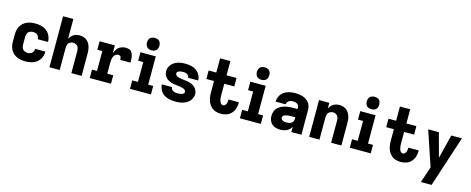

<svg xmlns="http://www.w3.org/2000/svg" viewBox="-41 -1621 6562 2673"><g transform="rotate(15 3240.0 -285.0)"><path d="M286 8Q330 8 373 -2.5Q416 -13 451 -41Q486 -69 504 -110Q522 -151 522 -195V-196H374V-195Q374 -173 362.5 -152.5Q351 -132 329.5 -123Q308 -114 286 -114Q261 -114 238 -126Q215 -138 205.5 -161.5Q196 -185 196 -210V-320Q196 -345 205.5 -369Q215 -393 238 -404.5Q261 -416 286 -416Q308 -416 329.5 -407.5Q351 -399 362.5 -378Q374 -357 374 -335H522Q522 -379 504 -420Q486 -461 451 -489Q416 -517 373 -527.5Q330 -538 286 -538Q249 -538 213 -531Q177 -524 144.5 -505.5Q112 -487 89.5 -457.5Q67 -428 57.5 -392.5Q48 -357 48 -320V-210Q48 -173 57.5 -137.5Q67 -102 89.5 -72.5Q112 -43 144.5 -24.5Q177 -6 213 1Q249 8 286 8Z M632 0H780V-320Q780 -344 788.5 -367.5Q797 -391 818.5 -403.5Q840 -416 864 -416Q888 -416 909.5 -403.5Q931 -391 939.5 -367.5Q948 -344 948 -320V0H1096V-320Q1096 -351 1091.5 -382.5Q1087 -414 1074.5 -443Q1062 -472 1039.5 -494.5Q1017 -517 987 -527.5Q957 -538 926 -538Q896 -538 866.5 -528.5Q837 -519 815.5 -497.5Q794 -476 780 -449V-735H632Z M1213 0H1519V-122H1433V-281Q1433 -303 1436 -325Q1439 -347 1447.5 -368Q1456 -389 1474.5 -402.5Q1493 -416 1515 -416Q1526 -416 1536 -412Q1546 -408 1550.5 -397.5Q1555 -387 1556 -376Q1557 -365 1557 -354H1705Q1705 -380 1704 -405Q1703 -430 1697 -455Q1691 -480 1676.5 -501.5Q1662 -523 1637.5 -530.5Q1613 -538 1587 -538Q1552 -538 1519 -523Q1486 -508 1465.5 -478.5Q1445 -449 1433 -416V-530H1213V-408H1285V-122H1213Z M1793 0H2095V-122H2023V-530H1802V-408H1875V-122H1793ZM1944 -595Q1968 -595 1991 -605.5Q2014 -616 2024 -638.5Q2034 -661 2034 -685Q2034 -709 2024 -732Q2014 -755 1991 -765Q1968 -775 1944 -775Q1920 -775 1897.5 -765Q1875 -755 1864.5 -732Q1854 -709 1854 -685Q1854 -661 1864.5 -638.5Q1875 -616 1897.5 -605.5Q1920 -595 1944 -595Z M2446 8Q2479 8 2512 3.5Q2545 -1 2576 -13Q2607 -25 2633 -46.5Q2659 -68 2674 -98.5Q2689 -129 2689 -162Q2689 -179 2684.5 -195Q2680 -211 2672 -226Q2664 -241 2652.5 -253Q2641 -265 2627 -274.5Q2613 -284 2597.5 -290.5Q2582 -297 2566 -301.5Q2550 -306 2533.5 -308.5Q2517 -311 2500.5 -313Q2484 -315 2467.5 -317Q2451 -319 2434.5 -322Q2418 -325 2402 -330Q2386 -335 2372.5 -347Q2359 -359 2359 -376Q2359 -389 2370 -398.5Q2381 -408 2394.5 -412Q2408 -416 2421.5 -417.5Q2435 -419 2449 -419Q2468 -419 2487.5 -414Q2507 -409 2521 -393.5Q2535 -378 2535 -358H2680Q2680 -399 2660 -436.5Q2640 -474 2605.5 -497.5Q2571 -521 2530.5 -529.5Q2490 -538 2449 -538Q2416 -538 2384 -533.5Q2352 -529 2322 -516.5Q2292 -504 2267.5 -482.5Q2243 -461 2229 -431Q2215 -401 2215 -369Q2215 -352 2219 -335.5Q2223 -319 2231 -304.5Q2239 -290 2250.5 -277.5Q2262 -265 2276 -256Q2290 -247 2305.5 -240Q2321 -233 2337 -229Q2353 -225 2369.5 -222Q2386 -219 2402.5 -217.5Q2419 -216 2435.5 -214Q2452 -212 2468.5 -208.5Q2485 -205 2501 -200Q2517 -195 2530.5 -183.5Q2544 -172 2544 -155Q2544 -140 2531.5 -130.5Q2519 -121 2504.5 -117.5Q2490 -114 2475.5 -112.5Q2461 -111 2446 -111Q2425 -111 2404 -116Q2383 -121 2367.5 -137.5Q2352 -154 2351 -175H2206Q2207 -133 2227.5 -94.5Q2248 -56 2284 -32.5Q2320 -9 2362 -0.5Q2404 8 2446 8Z M3102 8Q3143 8 3183 -5Q3223 -18 3251.5 -49Q3280 -80 3293 -119.5Q3306 -159 3306 -201Q3306 -206 3305 -212H3157Q3157 -210 3157 -207Q3157 -192 3154.5 -177Q3152 -162 3146.5 -148Q3141 -134 3129 -124Q3117 -114 3102 -114Q3086 -114 3074 -125.5Q3062 -137 3056.5 -152Q3051 -167 3048 -182.5Q3045 -198 3044 -213.5Q3043 -229 3043 -245V-408H3187V-530H3043V-735H2895V-530H2785V-408H2895V-245Q2895 -208 2900.5 -171Q2906 -134 2922 -100Q2938 -66 2965.5 -40Q2993 -14 3029 -3Q3065 8 3102 8Z M3377 0H3679V-122H3607V-530H3386V-408H3459V-122H3377ZM3528 -595Q3552 -595 3575 -605.5Q3598 -616 3608 -638.5Q3618 -661 3618 -685Q3618 -709 3608 -732Q3598 -755 3575 -765Q3552 -775 3528 -775Q3504 -775 3481.5 -765Q3459 -755 3448.5 -732Q3438 -709 3438 -685Q3438 -661 3448.5 -638.5Q3459 -616 3481.5 -605.5Q3504 -595 3528 -595Z M3962 8Q3993 8 4023.5 -0.5Q4054 -9 4079 -28.5Q4104 -48 4119 -76V0H4264V-355Q4264 -388 4253 -420.5Q4242 -453 4217.5 -477Q4193 -501 4162 -514.5Q4131 -528 4097.5 -533Q4064 -538 4030 -538Q3989 -538 3947.5 -529Q3906 -520 3871.5 -496Q3837 -472 3817.5 -433.5Q3798 -395 3798 -353H3943Q3943 -374 3956.5 -390.5Q3970 -407 3990 -413Q4010 -419 4030 -419Q4051 -419 4071.5 -414Q4092 -409 4105.5 -392Q4119 -375 4119 -355V-332H4055Q4019 -332 3983 -327.5Q3947 -323 3912.5 -310.5Q3878 -298 3849 -275Q3820 -252 3806 -217.5Q3792 -183 3792 -147Q3792 -114 3803.5 -83Q3815 -52 3840 -30Q3865 -8 3897 0Q3929 8 3961 8ZM4021 -111Q4003 -111 3985 -114.5Q3967 -118 3952 -130.5Q3937 -143 3937 -161Q3937 -175 3947.5 -185.5Q3958 -196 3971.5 -201Q3985 -206 3999 -208.5Q4013 -211 4027 -212Q4041 -213 4055 -213H4119V-189Q4119 -171 4111.5 -155Q4104 -139 4089 -129Q4074 -119 4056.5 -115Q4039 -111 4021 -111Z M4376 0H4524V-320Q4524 -344 4532.5 -367.5Q4541 -391 4562.5 -403.5Q4584 -416 4608 -416Q4632 -416 4653.5 -403.5Q4675 -391 4683.5 -367.5Q4692 -344 4692 -320V0H4840V-320Q4840 -351 4835.5 -382.5Q4831 -414 4818.5 -443Q4806 -472 4783.5 -494.5Q4761 -517 4731 -527.5Q4701 -538 4670 -538Q4640 -538 4610.5 -528.5Q4581 -519 4559.5 -497.5Q4538 -476 4524 -449V-530H4376Z M4961 0H5263V-122H5191V-530H4970V-408H5043V-122H4961ZM5112 -595Q5136 -595 5159 -605.5Q5182 -616 5192 -638.5Q5202 -661 5202 -685Q5202 -709 5192 -732Q5182 -755 5159 -765Q5136 -775 5112 -775Q5088 -775 5065.5 -765Q5043 -755 5032.5 -732Q5022 -709 5022 -685Q5022 -661 5032.5 -638.5Q5043 -616 5065.5 -605.5Q5088 -595 5112 -595Z M5694 8Q5735 8 5775 -5Q5815 -18 5843.5 -49Q5872 -80 5885 -119.5Q5898 -159 5898 -201Q5898 -206 5897 -212H5749Q5749 -210 5749 -207Q5749 -192 5746.5 -177Q5744 -162 5738.5 -148Q5733 -134 5721 -124Q5709 -114 5694 -114Q5678 -114 5666 -125.5Q5654 -137 5648.5 -152Q5643 -167 5640 -182.5Q5637 -198 5636 -213.5Q5635 -229 5635 -245V-408H5779V-530H5635V-735H5487V-530H5377V-408H5487V-245Q5487 -208 5492.5 -171Q5498 -134 5514 -100Q5530 -66 5557.5 -40Q5585 -14 5621 -3Q5657 8 5694 8Z M6041 205H6195L6435 -530H6282L6196 -187L6103 -530H5949L6118 -28L6103 19Q6087 65 6072 111.5Q6057 158 6041 205Z"/></g></svg>

Font: Iosevka Sparkle Heavy
Style: Regular
Weight: 900
Designer: Belleve Invis
Foundry: Belleve Invis
Version: Version 4.5.0; ttfautohint (v1.8.3)